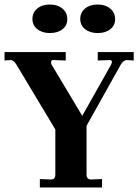

<svg xmlns="http://www.w3.org/2000/svg" viewBox="-21 -827 610 847"><path d="M410.2 -597.2H568.8V-560.1L539.1 -562Q522.9 -562 511.2 -541L360.8 -272V-56.2Q360.8 -35.2 380.9 -35.2L429.2 -37.1V0H154.8V-37.1L204.1 -35.2Q223.1 -35.2 223.1 -57.1V-255.9L50.8 -543Q38.6 -562 26.9 -562L-1 -560.1V-597.2H269V-560.1L215.8 -562Q206.1 -563 204.6 -554.7Q203.1 -546.4 209 -538.1L341.8 -315.9L469.2 -542Q479 -562 461.9 -562L410.2 -560.1ZM465.8 -698.2Q444.3 -681.2 410.2 -681.2Q376 -681.2 354.5 -698.2Q333 -715.3 333 -743.7Q333 -772 354.5 -789.6Q376 -807.1 409.7 -807.1Q443.4 -807.1 464.8 -789.6Q486.3 -772 486.8 -743.7Q487.3 -715.3 465.8 -698.2ZM254.9 -698.2Q233.4 -681.2 199.2 -681.2Q165 -681.2 143.6 -698.2Q122.1 -715.3 122.1 -743.7Q122.1 -772 143.6 -789.6Q165 -807.1 198.7 -807.1Q232.4 -807.1 253.9 -789.6Q275.4 -772 275.9 -743.7Q276.4 -715.3 254.9 -698.2Z"/></svg>

Font: Unna-Bold
Style: Bold
Weight: 700
Designer: Jorge de Buen U.
Foundry: Omnibus-Type
Version: Version 2.006;PS 002.006;hotconv 1.0.70;makeotf.lib2.5.58329